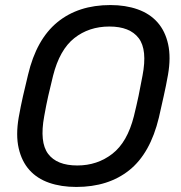

<svg xmlns="http://www.w3.org/2000/svg" viewBox="-20 -730 717 760"><path d="M54 -265Q62 -310 71 -349.5Q80 -389 91 -434Q124 -574 207 -642Q290 -710 417 -710Q477 -710 525 -693Q573 -676 603.5 -641.5Q634 -607 645.5 -555Q657 -503 645 -434Q637 -389 628 -349.5Q619 -310 609 -265Q575 -123 492 -56.5Q409 10 282 10Q222 10 174.5 -6.5Q127 -23 96.5 -57Q66 -91 54 -143Q42 -195 54 -265ZM286 -75Q365 -75 424.5 -121Q484 -167 510 -270Q521 -315 528.5 -350.5Q536 -386 544 -430Q564 -533 529 -579Q494 -625 413 -625Q332 -625 274 -579Q216 -533 190 -430Q179 -386 171 -350.5Q163 -315 155 -270Q136 -167 170.5 -121Q205 -75 286 -75Z"/></svg>

Font: SVN-Rubik
Style: Italic
Weight: 400
Italic angle: -12°
Designer: Hubert and Fischer
Foundry: Hubert & Fischer
Version: Version 2.101; ttfautohint (v1.8.3)